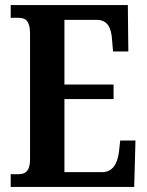

<svg xmlns="http://www.w3.org/2000/svg" viewBox="-20 -734 576 754"><path d="M22 0H507L512 -182H452L447 -136C441 -92 423 -58 381 -58H233V-345H426V-402H233V-656H359C402 -656 417 -626 420 -578L424 -532H484L482 -714H22V-664H53C77 -664 98 -656 98 -601V-108C98 -65 82 -50 54 -50H22Z"/></svg>

Font: Noto Serif Lao ExtraCondensed
Style: Bold
Weight: 700
Width: 2
Designer: Monotype Design Team
Foundry: Monotype Imaging Inc.
Version: Version 2.003